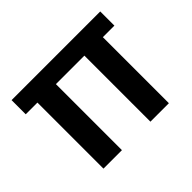

<svg xmlns="http://www.w3.org/2000/svg" viewBox="-118 -701 882 882"><g transform="rotate(-45 323.0 -260.5)"><path d="M111 0V-429H35V-521H611V-429H536V0H416V-429H231V0Z"/></g></svg>

Font: DM Sans 10pt SemiBold
Style: Regular
Weight: 600
Version: Version 4.004;gftools[0.9.30]